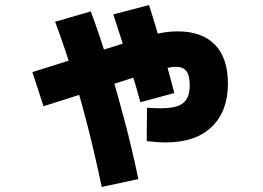

<svg xmlns="http://www.w3.org/2000/svg" viewBox="-20 -664 1040 759"><path d="M635 -101Q618 -101 599 -102.5Q580 -104 560 -106L561 -238Q575 -237 590 -236.5Q605 -236 617 -236Q679 -236 704.5 -257Q730 -278 730 -326Q730 -365 717 -382.5Q704 -400 675 -400Q663 -400 646 -396.5Q629 -393 599.5 -385Q570 -377 520 -361L152 -244L108 -379L477 -495Q536 -514 572 -523.5Q608 -533 633 -536.5Q658 -540 682 -540Q778 -540 829.5 -487.5Q881 -435 881 -333Q881 -225 817.5 -163Q754 -101 635 -101ZM382 75Q357 -45 328.5 -157.5Q300 -270 267 -375.5Q234 -481 198 -578L339 -619Q376 -519 409 -411Q442 -303 472 -189Q502 -75 527 44ZM535 -260Q518 -323 491 -410Q464 -497 428 -607L569 -644Q586 -592 603.5 -532Q621 -472 638 -411.5Q655 -351 669 -296Z"/></svg>

Font: M PLUS 2 Thin ExtraBold
Style: Regular
Weight: 800
Version: Version 1.001